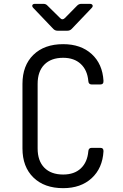

<svg xmlns="http://www.w3.org/2000/svg" viewBox="-20 -970 640 1000"><path d="M309 10Q211 10 154 -45.5Q97 -101 97 -197V-533Q97 -629 154 -684.5Q211 -740 309 -740Q401 -740 457.5 -688.5Q514 -637 519 -549Q520 -530 502 -530H458Q441 -530 440 -548Q435 -605 400.5 -637Q366 -669 309 -669Q246 -669 211 -633.5Q176 -598 176 -533V-197Q176 -132 211 -96.5Q246 -61 309 -61Q367 -61 401 -93Q435 -125 440 -182Q441 -200 458 -200H502Q520 -200 519 -182Q514 -94 457.5 -42Q401 10 309 10ZM280 -810Q267 -810 258 -819L154 -928Q146 -936 148.5 -943Q151 -950 163 -950H206Q219 -950 227 -941L293 -876Q305 -863 318 -876L382 -941Q391 -950 404 -950H447Q459 -950 462 -943Q465 -936 457 -928L353 -819Q344 -810 331 -810Z"/></svg>

Font: Pitagon Sans Mono Light
Style: Regular
Weight: 300
Monospace: yes
Designer: Travis Tran
Foundry: Pitagon
Version: Version 1.001; ttfautohint (v1.8.4.7-5d5b);gftools[0.9.26]